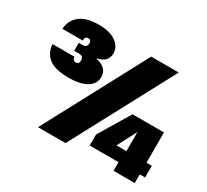

<svg xmlns="http://www.w3.org/2000/svg" viewBox="-142 -935 1241 1153"><g transform="rotate(30 478.5 -358.0)"><path d="M64 -585Q66 -641 109 -678.5Q152 -716 243 -716Q317 -716 360 -686.5Q403 -657 403 -610Q403 -549 332 -535V-532Q373 -522 392 -502Q411 -482 411 -451Q411 -402 366 -375.5Q321 -349 245 -349Q149 -349 106 -381.5Q63 -414 58 -476H210Q213 -450 234 -450Q244 -450 250 -456.5Q256 -463 256 -477Q256 -506 223 -506H191V-561H215Q248 -561 248 -591Q248 -614 227 -614Q205 -614 204 -585ZM800 -707 423 0H232L609 -707ZM940 -60H903V0H756V-60H556V-136L685 -351H903V-141H940ZM764 -274 695 -141H764Z"/></g></svg>

Font: Fz Poppins ExtBd
Style: Regular
Weight: 800
Designer: Ninad Kale (Devanagari), Jonny Pinhorn (Latin)
Foundry: Indian Type Foundry
Version: Vit hóa bi Vntype.Com & FontZin.Com